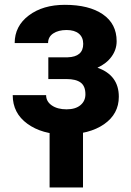

<svg xmlns="http://www.w3.org/2000/svg" viewBox="-20 -558 554 811"><path d="M33.7 0ZM331.5 -372.6Q331.5 -400.4 313.2 -415.8Q294.9 -431.2 261.2 -431.2Q226.6 -431.2 204.8 -416.7Q183.1 -402.3 183.1 -376H42Q42 -447.8 101.6 -492.7Q161.1 -537.6 253.9 -537.6Q356 -537.6 414.3 -497.6Q472.7 -457.5 472.7 -383.8Q472.7 -348.6 451.4 -319.1Q430.2 -289.6 391.6 -272Q481.9 -240.2 481.9 -149.4Q481.9 -76.7 419.7 -33.4Q357.4 9.8 253.9 9.8Q157.7 9.8 95.7 -35.2Q33.7 -80.1 33.7 -156.2H174.8Q174.8 -129.4 198.7 -112.8Q222.7 -96.2 261.2 -96.2Q298.8 -96.2 319.8 -113.8Q340.8 -131.3 340.8 -159.7Q340.8 -194.3 320.8 -209.2Q300.8 -224.1 260.7 -224.1H184.1V-315.9H265.6Q331.5 -317.9 331.5 -372.6ZM330.6 233.9H189.5V-40.5H330.6Z"/></svg>

Font: Roboto-o
Style: o-Bold
Weight: 700
Designer: Google
Version: Version 2.134; 2016; ttfautohint (v1.6)